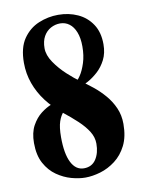

<svg xmlns="http://www.w3.org/2000/svg" viewBox="-82 -771 639 840"><g transform="rotate(-10 237.0 -351.0)"><path d="M229 10Q201 10 167.5 0.8Q134 -8.5 103.5 -29.8Q73 -51 53.2 -87.2Q33.5 -123.5 33.5 -177.5Q33.5 -224 50.5 -254.8Q67.5 -285.5 91.2 -303.8Q115 -322 137 -330.5Q159 -339 169 -341L214.5 -313.5Q199.5 -305 185.8 -291.2Q172 -277.5 163.2 -252Q154.5 -226.5 154.5 -182.5Q154.5 -109 174.2 -70Q194 -31 230 -31Q265.5 -31 283.8 -58.8Q302 -86.5 302 -128Q302 -156.5 285.8 -182.5Q269.5 -208.5 241.8 -234.5Q214 -260.5 179 -288Q140 -319.5 111.2 -357.2Q82.5 -395 66.8 -438.8Q51 -482.5 51 -531Q51 -598 78.2 -637.5Q105.5 -677 147.5 -694.5Q189.5 -712 234.5 -712Q282 -712 321.2 -694Q360.5 -676 384.2 -640.2Q408 -604.5 408 -551Q408 -511.5 393 -482.2Q378 -453 356 -433.2Q334 -413.5 312.8 -401.8Q291.5 -390 279 -385.5L257.5 -407.5Q268 -412.5 281.5 -432.8Q295 -453 305.2 -485Q315.5 -517 315.5 -557.5Q315.5 -595 305.2 -621Q295 -647 277.2 -660.2Q259.5 -673.5 236.5 -673.5Q214.5 -673.5 194.8 -662.8Q175 -652 163 -630.8Q151 -609.5 151 -578Q151 -547.5 173.2 -514.8Q195.5 -482 226 -454Q256.5 -426 281 -409Q306 -392 332.8 -370.5Q359.5 -349 382.2 -322.5Q405 -296 419.2 -263.8Q433.5 -231.5 433.5 -192.5Q433.5 -136 414 -97.2Q394.5 -58.5 363.2 -34.8Q332 -11 296.5 -0.5Q261 10 229 10Z"/></g></svg>

Font: Imbue Thin 10pt Black
Style: Regular
Weight: 900
Version: Version 1.102